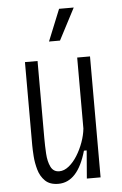

<svg xmlns="http://www.w3.org/2000/svg" viewBox="-54 -785 531 835"><g transform="rotate(-5 211.5 -367.0)"><path d="M167 12Q130 12 109.5 -8Q89 -28 80.5 -58Q72 -88 70 -117.5Q68 -147 68 -165V-528H123V-191Q123 -158 125 -123.5Q127 -89 138.5 -65.5Q150 -42 176 -42Q197 -42 217.5 -58.5Q238 -75 254.5 -101.5Q271 -128 282 -158.5Q293 -189 296 -218V-528H352V0H292L302 -122H290Q252 12 167 12ZM228 -608H180L236 -746H300Z"/></g></svg>

Font: Bricolage Grotesque 10pt Condensed ExtraLight
Style: Regular
Weight: 200
Width: 3
Designer: Mathieu Triay
Foundry: Atelier Triay
Version: Version 1.000; ttfautohint (v1.8.4.7-5d5b);gftools[0.9.32]